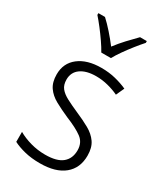

<svg xmlns="http://www.w3.org/2000/svg" viewBox="-193 -844 802 934"><g transform="rotate(30 208.0 -377.5)"><path d="M375 -138Q375 -68 327.5 -29Q280 10 192 10Q144 10 106 0.5Q68 -9 41 -23V-79Q72 -61 111.5 -50Q151 -39 193 -39Q259 -39 289.5 -64.5Q320 -90 320 -136Q320 -179 288.5 -202.5Q257 -226 195 -251Q152 -270 118.5 -288.5Q85 -307 66 -334.5Q47 -362 47 -406Q47 -469 94 -505.5Q141 -542 221 -542Q263 -542 299.5 -533Q336 -524 367 -510L346 -464Q319 -477 286 -485.5Q253 -494 219 -494Q164 -494 132.5 -471.5Q101 -449 101 -408Q101 -378 115.5 -360Q130 -342 157.5 -327.5Q185 -313 226 -295Q268 -277 302 -258Q336 -239 355.5 -211Q375 -183 375 -138ZM182 -606Q170 -628 151 -655.5Q132 -683 111.5 -709.5Q91 -736 74 -755V-765H111Q135 -743 161 -713.5Q187 -684 209 -655Q232 -685 257 -712Q282 -739 308 -765H346V-755Q328 -735 307 -708.5Q286 -682 267 -655Q248 -628 236 -606Z"/></g></svg>

Font: Noto Sans Myanmar UI SemiCondensed Light
Style: Regular
Weight: 300
Width: 4
Designer: Monotype Design Team
Foundry: Monotype Imaging Inc.
Version: Version 2.103; ttfautohint (v1.8.4.7-5d5b)